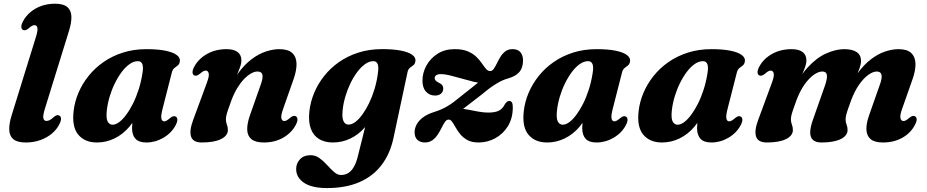

<svg xmlns="http://www.w3.org/2000/svg" viewBox="-20 -739 4898 1014"><path d="M344.6 -576.6 217.8 -167.1Q205.6 -128.3 209.1 -114.3Q212.6 -100.3 225.1 -100.3Q233.9 -100.3 243.1 -105Q252.4 -109.8 262.7 -119.8Q272.8 -128.6 279.5 -130.3Q286.2 -132.1 292.8 -128.9Q301.2 -124.9 302.1 -113.4Q303.1 -102 294 -84.1Q280.3 -55.6 254.1 -33.6Q228 -11.6 192.8 0.9Q157.6 13.5 116.1 13.5Q71.4 13.5 50.6 -3.7Q29.8 -21 28.8 -53.4Q27.7 -85.9 41.9 -131.4L169.2 -542Q180.7 -578.3 177.4 -592.2Q174 -606.1 162.8 -606.1Q156.5 -606.1 149.7 -602.8Q142.9 -599.4 132.8 -590.4Q122 -581.6 115 -579.8Q108 -577.9 101.3 -581Q93 -585.3 92.6 -596.9Q92.1 -608.5 101.4 -626.3Q116.1 -654.3 141 -675.2Q165.9 -696.1 198.8 -707.8Q231.7 -719.4 270.7 -719.4Q314.7 -719.4 335.2 -702.1Q355.8 -684.7 357 -652.7Q358.3 -620.6 344.6 -576.6Z M838.3 -163.4Q828.9 -126.5 832.4 -112.3Q835.9 -98.2 846.5 -98.2Q853.1 -98.2 859.7 -101.8Q866.3 -105.4 876.4 -113.9Q887.2 -123.1 894.2 -124.9Q901.2 -126.8 907.9 -123.3Q916.2 -119 916.6 -107.4Q917.1 -95.8 907.8 -78Q886.2 -36.8 843.2 -11.6Q800.3 13.5 752.9 13.5Q712.9 13.5 695.1 -6.5Q677.4 -26.5 677.4 -61.8Q677.4 -74 678.7 -87.6Q680 -101.3 682.8 -117.5Q685.6 -133.7 690.3 -153Q695 -172.3 701.7 -195.7L714.2 -163.3Q696.7 -108.8 662.7 -69Q628.7 -29.2 584.7 -7.9Q540.7 13.5 492.3 13.5Q428 13.5 393.5 -27.6Q359 -68.7 368.8 -152.9Q374.3 -201.3 394.2 -248.5Q414.1 -295.8 447.4 -337.5Q480.7 -379.3 526.3 -411.1Q571.9 -443 629 -461.2Q686 -479.4 752.9 -479.4Q814.8 -479.4 854.8 -471Q894.9 -462.6 913.6 -448.2Q932.4 -433.9 930 -416.1Q928 -400.5 919.2 -393.6Q910.5 -386.7 901.2 -379.8Q892 -372.9 887.7 -356.9ZM544.1 -156.1Q539.5 -113.6 548.7 -96.9Q558 -80.3 574.2 -80.3Q590.8 -80.3 609.2 -93.9Q627.7 -107.6 646.3 -132.6Q665 -157.6 681.9 -191.1Q698.8 -224.7 711.9 -265.2Q724.9 -305.7 732 -350Q738.1 -384.6 731.8 -400.3Q725.5 -416 708.6 -416Q686.5 -416 664.6 -400.7Q642.7 -385.4 622.8 -358.9Q602.9 -332.3 586.4 -298.7Q569.9 -265.1 559 -228.4Q548.1 -191.7 544.1 -156.1Z M1005.5 -341Q997.2 -345.3 996.8 -356.9Q996.3 -368.5 1005.6 -386.3Q1028 -428.3 1073 -453.8Q1117.9 -479.4 1177.3 -479.4Q1214.5 -479.4 1234.6 -464.3Q1254.8 -449.2 1254.8 -420.5Q1254.8 -403.4 1247 -382.2Q1239.3 -361 1228.1 -336.1Q1216.9 -311.2 1205.3 -282.8Q1193.7 -254.5 1186.3 -223L1174.3 -233.1Q1201.6 -302.9 1236.2 -350.3Q1270.8 -397.8 1308.7 -426.2Q1346.6 -454.7 1384.2 -467Q1421.9 -479.4 1455 -479.4Q1501.4 -479.4 1523.2 -459.2Q1545.1 -439.1 1546 -403.2Q1546.9 -367.4 1530.2 -320.2L1475.2 -163.8Q1462.5 -128 1466.1 -113.9Q1469.7 -99.8 1480.8 -99.8Q1487.2 -99.8 1493.9 -103.3Q1500.7 -106.9 1510.8 -115.5Q1521.6 -124.7 1528.6 -126.5Q1535.6 -128.4 1542.3 -124.9Q1550.6 -120.6 1551 -109Q1551.5 -97.4 1542.2 -79.6Q1520.2 -37.6 1475.8 -12Q1431.5 13.5 1372.9 13.5Q1328.9 13.5 1307.8 -4Q1286.7 -21.6 1285.6 -53.8Q1284.6 -86 1299.7 -129.1L1355.2 -287Q1369.9 -325.6 1366 -343.5Q1362.1 -361.3 1339.7 -361.3Q1324.1 -361.3 1305.7 -351Q1287.3 -340.6 1268.5 -321.1Q1249.8 -301.6 1232.7 -273.4Q1215.6 -245.1 1202.1 -209Q1192.5 -182.7 1185.9 -163.7Q1179.3 -144.8 1176.1 -131.6Q1173 -118.5 1173 -108.6Q1173 -93.2 1178.2 -80.8Q1183.4 -68.5 1183.4 -52.2Q1183.4 -22.4 1147.1 -4.4Q1110.8 13.5 1046.2 13.5Q999.4 13.5 989.2 -17.4Q979 -48.4 999.7 -104.4L1072.6 -302.1Q1086 -337.9 1082.1 -352Q1078.2 -366.1 1067 -366.1Q1060.7 -366.1 1053.9 -362.8Q1047.1 -359.4 1037 -350.4Q1026.2 -341.6 1019.2 -339.8Q1012.2 -337.9 1005.5 -341Z M2058.1 -10.4Q2040 74 1994.6 133.2Q1949.3 192.3 1877.3 223.3Q1805.3 254.2 1706.7 254.2Q1627.3 254.2 1585.7 226.4Q1544.1 198.5 1544.1 153.6Q1544.1 123.6 1564.4 102.1Q1584.7 80.6 1619.9 80.6Q1646.3 80.6 1667.8 96.4Q1689.3 112.1 1707.9 132.9Q1726.5 153.7 1744.4 169.5Q1762.4 185.2 1781.5 185.2Q1801.4 185.2 1818.1 175.5Q1834.8 165.8 1848 143.7Q1861.3 121.7 1870.2 85L1934.4 -171.6L1957.4 -157.7Q1940.5 -105.3 1907.2 -66.7Q1873.9 -28.1 1830.3 -7.3Q1786.7 13.5 1737.8 13.5Q1695.3 13.5 1665.3 -4.6Q1635.3 -22.6 1621.6 -59.2Q1607.9 -95.9 1613.9 -151.2Q1619.2 -200 1638.8 -247.5Q1658.4 -295.1 1691.5 -337Q1724.5 -379 1770.1 -411Q1815.7 -443 1873 -461.3Q1930.3 -479.6 1998 -479.6Q2059.6 -479.6 2099.4 -471.3Q2139.3 -463.1 2157.8 -448.9Q2176.4 -434.7 2174 -417.2Q2172 -401.4 2163.2 -394.7Q2154.4 -387.9 2145.1 -381.1Q2135.8 -374.3 2132.3 -358.1ZM1789.4 -156.4Q1786.5 -128.1 1790.2 -111.5Q1794 -95 1802.1 -88Q1810.2 -81 1820.8 -81Q1838.3 -81 1857.1 -95.2Q1875.9 -109.5 1894.4 -135.1Q1912.9 -160.7 1929.3 -194.4Q1945.6 -228.1 1957.7 -267.8Q1969.7 -307.5 1975.3 -349.3Q1980.9 -384.2 1974.8 -400.1Q1968.6 -416 1951.9 -416Q1930.3 -416 1908.6 -400.8Q1886.9 -385.6 1867.1 -359.2Q1847.3 -332.8 1830.9 -299.3Q1814.6 -265.7 1803.8 -229Q1793.1 -192.3 1789.4 -156.4Z M2397.9 -142.2Q2408.5 -150.8 2424.7 -163.2Q2440.9 -175.7 2465.7 -194.8Q2490.6 -214 2526.4 -241.6Q2548.6 -260.5 2567.4 -274.2Q2586.2 -287.8 2602.2 -297.5Q2618.2 -307.2 2633 -313.9Q2647.9 -320.6 2663.1 -324.7Q2704.9 -336.8 2723.5 -359.4Q2742.2 -381.9 2742.2 -420Q2742.2 -446.5 2728.7 -463Q2715.2 -479.5 2687 -479.5Q2664.1 -479.5 2648.7 -467.7Q2633.4 -456 2622.9 -438.9Q2612.5 -421.8 2604.2 -404.5Q2595.9 -387.2 2587.7 -375.5Q2579.5 -363.7 2568.9 -363.7Q2556.4 -363.7 2546.6 -375.5Q2536.8 -387.2 2524.9 -404.5Q2513.1 -421.8 2495.6 -438.9Q2478.2 -456 2450.8 -467.7Q2423.4 -479.5 2381.5 -479.5Q2328.9 -479.5 2290.7 -454.9Q2252.4 -430.3 2231.8 -392.4Q2211.1 -354.4 2211.1 -313.3Q2211.1 -275 2230 -254.7Q2248.8 -234.4 2278.2 -234.4Q2297.6 -234.4 2309.2 -244.7Q2320.9 -254.9 2320.9 -271.5Q2320.9 -281.8 2315.8 -288.9Q2310.8 -295.9 2297.2 -302.1Q2284.5 -308.7 2280.1 -314.6Q2275.6 -320.4 2275.6 -326.2Q2275.6 -336.1 2284.1 -341.9Q2292.6 -347.7 2309.9 -347.7Q2328.2 -347.7 2357.4 -340.6Q2386.5 -333.4 2419 -324Q2451.4 -314.5 2480.7 -307.4Q2510 -300.2 2528.6 -300.2L2532.2 -325.4Q2526.1 -319.5 2510.7 -307.1Q2495.4 -294.7 2471.3 -275.8Q2447.3 -256.9 2415 -231.2Q2395.9 -215.2 2378.8 -202.3Q2361.8 -189.5 2345.1 -179.4Q2328.5 -169.4 2311.1 -161.7Q2293.7 -154 2274.2 -148Q2236.6 -136.3 2213.5 -118.7Q2190.5 -101.1 2180 -80.9Q2169.6 -60.7 2169.6 -40.4Q2169.6 -14.3 2184.5 -0.4Q2199.4 13.4 2224.2 13.4Q2247.7 13.4 2264.1 1.2Q2280.6 -11 2292.2 -28.9Q2303.9 -46.9 2312.7 -65Q2321.6 -83.1 2330.1 -95.3Q2338.7 -107.5 2349.3 -107.5Q2359.8 -107.5 2368.3 -95.2Q2376.9 -83 2386.8 -65.1Q2396.7 -47.2 2411.7 -29.1Q2426.8 -11 2449.7 1.3Q2472.7 13.5 2507.3 13.5Q2554.2 13.5 2595.6 -8.9Q2637 -31.3 2662.6 -73Q2688.2 -114.7 2688.2 -172.5Q2688.2 -190.7 2683.3 -198.2Q2678.4 -205.7 2670.1 -205.7Q2662.8 -205.7 2657.1 -201.3Q2651.5 -197 2643.6 -184.1Q2634 -164.1 2614 -154.2Q2594.1 -144.4 2557.9 -144.4Q2535.1 -144.4 2506.4 -149.6Q2477.7 -154.9 2450.7 -160.1Q2423.7 -165.3 2405.9 -165.3Z M3215.8 -163.4Q3206.4 -126.5 3209.9 -112.3Q3213.4 -98.2 3224 -98.2Q3230.6 -98.2 3237.2 -101.8Q3243.8 -105.4 3253.9 -113.9Q3264.7 -123.1 3271.7 -124.9Q3278.7 -126.8 3285.4 -123.3Q3293.7 -119 3294.1 -107.4Q3294.6 -95.8 3285.3 -78Q3263.7 -36.8 3220.7 -11.6Q3177.8 13.5 3130.4 13.5Q3090.4 13.5 3072.6 -6.5Q3054.9 -26.5 3054.9 -61.8Q3054.9 -74 3056.2 -87.6Q3057.5 -101.3 3060.3 -117.5Q3063.1 -133.7 3067.8 -153Q3072.5 -172.3 3079.2 -195.7L3091.7 -163.3Q3074.2 -108.8 3040.2 -69Q3006.2 -29.2 2962.2 -7.9Q2918.2 13.5 2869.8 13.5Q2805.5 13.5 2771 -27.6Q2736.5 -68.7 2746.3 -152.9Q2751.8 -201.3 2771.7 -248.5Q2791.6 -295.8 2824.9 -337.5Q2858.2 -379.3 2903.8 -411.1Q2949.4 -443 3006.5 -461.2Q3063.5 -479.4 3130.4 -479.4Q3192.3 -479.4 3232.3 -471Q3272.4 -462.6 3291.1 -448.2Q3309.9 -433.9 3307.5 -416.1Q3305.5 -400.5 3296.7 -393.6Q3288 -386.7 3278.7 -379.8Q3269.5 -372.9 3265.2 -356.9ZM2921.6 -156.1Q2917 -113.6 2926.2 -96.9Q2935.5 -80.3 2951.7 -80.3Q2968.3 -80.3 2986.7 -93.9Q3005.2 -107.6 3023.8 -132.6Q3042.5 -157.6 3059.4 -191.1Q3076.3 -224.7 3089.4 -265.2Q3102.4 -305.7 3109.5 -350Q3115.6 -384.6 3109.3 -400.3Q3103 -416 3086.1 -416Q3064 -416 3042.1 -400.7Q3020.2 -385.4 3000.3 -358.9Q2980.4 -332.3 2963.9 -298.7Q2947.4 -265.1 2936.5 -228.4Q2925.6 -191.7 2921.6 -156.1Z M3822.3 -163.4Q3812.9 -126.5 3816.4 -112.3Q3819.9 -98.2 3830.5 -98.2Q3837.1 -98.2 3843.7 -101.8Q3850.3 -105.4 3860.4 -113.9Q3871.2 -123.1 3878.2 -124.9Q3885.2 -126.8 3891.9 -123.3Q3900.2 -119 3900.6 -107.4Q3901.1 -95.8 3891.8 -78Q3870.2 -36.8 3827.2 -11.6Q3784.3 13.5 3736.9 13.5Q3696.9 13.5 3679.1 -6.5Q3661.4 -26.5 3661.4 -61.8Q3661.4 -74 3662.7 -87.6Q3664 -101.3 3666.8 -117.5Q3669.6 -133.7 3674.3 -153Q3679 -172.3 3685.7 -195.7L3698.2 -163.3Q3680.7 -108.8 3646.7 -69Q3612.7 -29.2 3568.7 -7.9Q3524.7 13.5 3476.3 13.5Q3412 13.5 3377.5 -27.6Q3343 -68.7 3352.8 -152.9Q3358.3 -201.3 3378.2 -248.5Q3398.1 -295.8 3431.4 -337.5Q3464.7 -379.3 3510.3 -411.1Q3555.9 -443 3613 -461.2Q3670 -479.4 3736.9 -479.4Q3798.8 -479.4 3838.8 -471Q3878.9 -462.6 3897.6 -448.2Q3916.4 -433.9 3914 -416.1Q3912 -400.5 3903.2 -393.6Q3894.5 -386.7 3885.2 -379.8Q3876 -372.9 3871.7 -356.9ZM3528.1 -156.1Q3523.5 -113.6 3532.7 -96.9Q3542 -80.3 3558.2 -80.3Q3574.8 -80.3 3593.2 -93.9Q3611.7 -107.6 3630.3 -132.6Q3649 -157.6 3665.9 -191.1Q3682.8 -224.7 3695.9 -265.2Q3708.9 -305.7 3716 -350Q3722.1 -384.6 3715.8 -400.3Q3709.5 -416 3692.6 -416Q3670.5 -416 3648.6 -400.7Q3626.7 -385.4 3606.8 -358.9Q3586.9 -332.3 3570.4 -298.7Q3553.9 -265.1 3543 -228.4Q3532.1 -191.7 3528.1 -156.1Z M4272.5 -104.4 4336.8 -287Q4350.1 -325.6 4346.9 -343.5Q4343.6 -361.3 4322.5 -361.3Q4301.9 -361.3 4276.8 -343.3Q4251.8 -325.3 4227.9 -291.3Q4204.1 -257.2 4186.1 -209Q4176.5 -182.7 4169.9 -163.7Q4163.3 -144.8 4160.1 -131.6Q4157 -118.5 4157 -108.6Q4157 -93.2 4162.2 -80.8Q4167.4 -68.5 4167.4 -52.2Q4167.4 -22.4 4131.1 -4.4Q4094.8 13.5 4030.2 13.5Q3983.4 13.5 3973.2 -17.4Q3963 -48.4 3983.7 -104.4L4056.6 -302.1Q4070 -337.9 4066.1 -352Q4062.2 -366.1 4051 -366.1Q4044.7 -366.1 4037.9 -362.8Q4031.1 -359.4 4021 -350.4Q4010.2 -341.6 4003.2 -339.8Q3996.2 -337.9 3989.5 -341Q3981.2 -345.3 3980.8 -356.9Q3980.3 -368.5 3989.6 -386.3Q4011.6 -428.3 4056.8 -453.8Q4101.9 -479.4 4161.3 -479.4Q4198.5 -479.4 4218.6 -464.3Q4238.8 -449.2 4238.8 -420.5Q4238.8 -403.4 4231 -382.2Q4223.3 -361 4212.1 -336.1Q4200.9 -311.2 4189.3 -282.8Q4177.7 -254.5 4170.3 -223L4158.3 -233.1Q4194.5 -326.3 4243 -380Q4291.6 -433.7 4342.8 -456.5Q4394 -479.4 4437.8 -479.4Q4482.7 -479.4 4505.2 -463.3Q4527.7 -447.3 4527.2 -416.3Q4527.1 -399.4 4519.7 -378.8Q4512.3 -358.2 4501.5 -334Q4490.8 -309.8 4479.9 -282Q4469.1 -254.3 4462 -223L4446.3 -233.1Q4473.6 -302.8 4507.9 -350.2Q4542.3 -397.7 4579.9 -426.1Q4617.6 -454.6 4654.9 -467Q4692.3 -479.4 4725.2 -479.4Q4770.5 -479.4 4792.1 -459.2Q4813.7 -439 4814.8 -403.1Q4815.9 -367.3 4799.2 -320.2L4744.2 -163.8Q4731.5 -128.4 4735.7 -114.1Q4739.9 -99.8 4750.6 -99.8Q4757.8 -99.8 4764.3 -103.3Q4770.9 -106.9 4780.6 -115.5Q4792.2 -124.7 4799.2 -126.5Q4806.2 -128.4 4812.1 -124.9Q4820.8 -120.6 4821.2 -109Q4821.7 -97.4 4812 -79.6Q4790.8 -37.6 4746.4 -12Q4702.1 13.5 4642.7 13.5Q4599.1 13.5 4578.2 -4Q4557.3 -21.6 4555.8 -53.8Q4554.4 -86 4569.5 -129.1L4625 -287Q4639.6 -325.3 4635.6 -343.3Q4631.6 -361.3 4610.7 -361.3Q4590.1 -361.3 4565.2 -343.3Q4540.3 -325.2 4516.6 -291.2Q4492.9 -257.1 4474.9 -209Q4465.3 -182.7 4458.7 -163.7Q4452.1 -144.8 4448.9 -131.6Q4445.8 -118.5 4445.8 -108.6Q4445.8 -93.2 4451 -80.8Q4456.2 -68.5 4456.2 -52.2Q4456.2 -22.4 4419.9 -4.4Q4383.6 13.5 4319 13.5Q4287.7 13.5 4273.1 -0.3Q4258.5 -14.1 4258.9 -40.5Q4259.3 -66.9 4272.5 -104.4Z"/></svg>

Font: Fraunces
Style: Italic
Weight: 900
Italic angle: -16°
Version: Version 1.000;[0bf87f6ff]